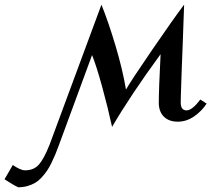

<svg xmlns="http://www.w3.org/2000/svg" viewBox="-169 -523 913 829"><path d="M524.4 -289.1Q395 -112.3 314.9 24.9Q297.4 -55.7 272.7 -146.2Q248 -236.8 228.5 -285.2Q95.2 76.2 85.9 102.1Q77.1 126 70.1 143.1Q63 160.2 53 180.7Q43 201.2 33.2 215.3Q23.4 229.5 10.3 243.7Q-2.9 257.8 -17.3 266.4Q-31.7 274.9 -50.5 280.3Q-69.3 285.6 -90.3 285.6Q-111.8 275.9 -149.4 251L-113.8 189.5Q-80.1 212.4 -61 212.4Q-23.4 212.4 -1.5 188Q20.5 163.6 44.9 102.1L269 -502.9Q298.8 -429.2 329.6 -326.2Q360.4 -223.1 375 -136.2Q392.6 -168.5 487.5 -307.1Q582.5 -445.8 626 -502.9Q623 -415.5 620.1 -338.6Q617.2 -261.7 615.7 -223.1Q614.3 -184.6 613.3 -153.1Q612.3 -121.6 611.8 -106.7Q611.3 -91.8 611.3 -80.1Q611.3 -46.4 636.7 -46.4Q660.6 -46.4 695.8 -93.3L723.1 -75.7Q703.6 -44.9 670.2 -21.2Q636.7 2.4 598.6 2.4Q560.5 2.4 538.6 -19.3Q516.6 -41 516.6 -79.6Q516.6 -135.7 524.4 -289.1Z"/></svg>

Font: Flanker
Style: Italic
Weight: 400
Italic angle: -12°
Designer: Flanker
Version: Version 2.027